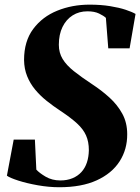

<svg xmlns="http://www.w3.org/2000/svg" viewBox="-20 -774 589 806"><path d="M229 12Q185.5 12 138.8 3.8Q92 -4.5 56.5 -16Q21 -27.5 9 -36.5L37.5 -188H126.5L132.5 -62Q145 -48 171.8 -32.2Q198.5 -16.5 233.5 -16.5Q262 -16.5 284.2 -25.8Q306.5 -35 321.8 -51.8Q337 -68.5 344.8 -91.8Q352.5 -115 353 -143.5Q353 -179 341.2 -205.5Q329.5 -232 303.2 -256Q277 -280 234 -308.5Q203.5 -328.5 176 -350.5Q148.5 -372.5 127.2 -398.2Q106 -424 93.8 -454.5Q81.5 -485 81 -522Q81 -601 119.5 -652.5Q158 -704 220.5 -729.2Q283 -754.5 356 -754.5Q404 -754.5 442.2 -748.2Q480.5 -742 507.5 -733Q534.5 -724 549 -715.5L524 -571H434.5L424.5 -699Q415 -708 395.8 -717.2Q376.5 -726.5 347 -726.5Q312 -726.5 285 -709.5Q258 -692.5 242.5 -661Q227 -629.5 227 -586Q227 -552.5 243 -526.2Q259 -500 290.5 -475Q322 -450 367.5 -420Q406.5 -394.5 439.8 -364.2Q473 -334 493.5 -296.5Q514 -259 514 -211Q514.5 -147 482 -96.5Q449.5 -46 386 -17Q322.5 12 229 12Z"/></svg>

Font: Merriweather 144pt ExtraBold
Style: Italic
Weight: 800
Italic angle: -7.8°
Version: Version 2.101